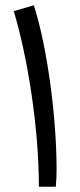

<svg xmlns="http://www.w3.org/2000/svg" viewBox="-20 -706 301 726"><path d="M127 0H191C193 -21 194 -44 194 -64C194 -262 159 -527 108 -686L32 -664C83 -495 127 -227 127 0Z"/></svg>

Font: Wafeq
Style: Regular
Weight: 400
Designer: Rasmus Andersson & Azza Alameddine
Foundry: Google & TypeTogether
Version: Version 3.000;FEAKit 1.0